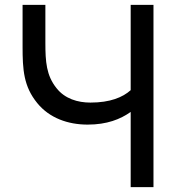

<svg xmlns="http://www.w3.org/2000/svg" viewBox="-20 -770 724 790"><path d="M517.7 -750V-399C485.4 -369.8 433.3 -347.9 352.1 -347.9C300 -347.9 246.9 -363.5 212.5 -407.3C170.8 -459.4 166.7 -515.6 166.7 -593.8V-750H72.9V-578.1C72.9 -483.3 77.1 -414.6 133.3 -345.8C183.3 -284.4 259.4 -257.3 340.6 -257.3C419.8 -257.3 475 -279.2 517.7 -309.4V0H611.5V-750Z"/></svg>

Font: Manrope3 Medium
Style: Regular
Weight: 500
Width: 4
Designer: Mikhail Sharanda
Foundry: Mikhail Sharanda
Version: Version 3.000;PS 003.000;hotconv 1.0.88;makeotf.lib2.5.64775